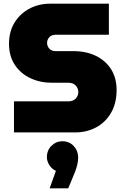

<svg xmlns="http://www.w3.org/2000/svg" viewBox="-20 -720 666 1044"><path d="M56 0V-169H353Q378 -169 392 -184.5Q406 -200 406 -219Q406 -239 392 -254.5Q378 -270 353 -270H263Q198 -270 145 -295Q92 -320 60.5 -367.5Q29 -415 29 -482Q29 -548 59 -597Q89 -646 140 -673Q191 -700 253 -700H572V-531H282Q260 -531 248 -517.5Q236 -504 236 -487Q236 -469 248 -455.5Q260 -442 282 -442H379Q450 -442 503 -415.5Q556 -389 585 -342Q614 -295 614 -231Q614 -158 583.5 -106Q553 -54 502 -27Q451 0 389 0ZM250 304 284 209Q262 199 248.5 178Q235 157 235 135Q235 97 260 72.5Q285 48 318 48Q357 48 381 74Q405 100 405 137Q405 174 385 222L351 304Z"/></svg>

Font: MuseoModerno Black
Style: Regular
Weight: 900
Designer: Pablo Cosgaya, Héctor Gatti, Marcela Romero, and the Authors of The MuseoModerno Project.
Foundry: Omnibus-Type Team
Version: Version 1.001